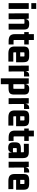

<svg xmlns="http://www.w3.org/2000/svg" viewBox="1866 -2578 902 4674"><g transform="rotate(90 2317.0 -241.0)"><path d="M198 0H56V-490H198ZM198 -552H56V-672H198Z M543 -500H569Q637 -500 668 -471.5Q699 -443 699 -375V0H557V-371Q557 -385 543 -385H460Q446 -385 446 -371L448 0H306L304 -490H433L446 -385H441Q441 -438 465.5 -469Q490 -500 543 -500Z M1063 -490V-380H943L953 -390V-134Q953 -120 967 -120H1063V0H981Q891 0 851 -35.5Q811 -71 811 -150V-390L821 -380H761V-490H821L811 -480V-615H953V-480L943 -490Z M1480 6H1282Q1192 6 1152 -29.5Q1112 -65 1112 -144V-360Q1112 -439 1146 -469.5Q1180 -500 1262 -500H1345Q1428 -500 1461.5 -469.5Q1495 -439 1495 -360V-182H1238V-282H1355V-371Q1355 -385 1341 -385H1268Q1254 -385 1254 -371V-128Q1254 -114 1268 -114H1480Z M1816 -500H1841V-375H1733Q1719 -375 1719 -361L1721 0H1579L1577 -490H1706L1719 -385H1714Q1714 -438 1738.5 -469Q1763 -500 1816 -500Z M2030 190H1887V-490H2016L2030 -385H2026Q2026 -438 2050.5 -469Q2075 -500 2127 -500H2152Q2220 -500 2251 -471.5Q2282 -443 2282 -375V-133Q2282 -58 2248.5 -28Q2215 2 2132 2H2030ZM2030 -371V-99L2015 -115H2128Q2142 -115 2142 -129V-371Q2142 -385 2128 -385H2044Q2030 -385 2030 -371Z M2608 -500H2633V-375H2525Q2511 -375 2511 -361L2513 0H2371L2369 -490H2498L2511 -385H2506Q2506 -438 2530.5 -469Q2555 -500 2608 -500Z M3037 6H2839Q2749 6 2709 -29.5Q2669 -65 2669 -144V-360Q2669 -439 2703 -469.5Q2737 -500 2819 -500H2902Q2985 -500 3018.5 -469.5Q3052 -439 3052 -360V-182H2795V-282H2912V-371Q2912 -385 2898 -385H2825Q2811 -385 2811 -371V-128Q2811 -114 2825 -114H3037Z M3411 -490V-380H3291L3301 -390V-134Q3301 -120 3315 -120H3411V0H3329Q3239 0 3199 -35.5Q3159 -71 3159 -150V-390L3169 -380H3109V-490H3169L3159 -480V-615H3301V-480L3291 -490Z M3590 10H3575Q3508 10 3476.5 -19Q3445 -48 3445 -115V-163Q3445 -238 3479 -268Q3513 -298 3595 -298H3702V-198H3599Q3585 -198 3585 -184V-119Q3585 -105 3599 -105H3686V-358Q3686 -372 3672 -372L3481 -371V-491L3674 -492Q3757 -493 3793 -459.5Q3829 -426 3829 -347V0H3699L3686 -105H3691Q3691 -53 3667 -21.5Q3643 10 3590 10Z M4155 -500H4180V-375H4072Q4058 -375 4058 -361L4060 0H3918L3916 -490H4045L4058 -385H4053Q4053 -438 4077.5 -469Q4102 -500 4155 -500Z M4584 6H4386Q4296 6 4256 -29.5Q4216 -65 4216 -144V-360Q4216 -439 4250 -469.5Q4284 -500 4366 -500H4449Q4532 -500 4565.5 -469.5Q4599 -439 4599 -360V-182H4342V-282H4459V-371Q4459 -385 4445 -385H4372Q4358 -385 4358 -371V-128Q4358 -114 4372 -114H4584Z"/></g></svg>

Font: Gemunu Libre ExtraLight ExtraBold
Style: Regular
Weight: 800
Version: Version 1.100